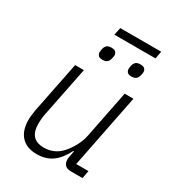

<svg xmlns="http://www.w3.org/2000/svg" viewBox="-195 -921 948 1044"><g transform="rotate(30 278.5 -398.5)"><path d="M138 -512H193L129 -193Q126 -178 125 -162Q124 -146 124 -136Q124 -88 146 -63Q168 -38 215 -38Q245 -38 272.5 -49.5Q300 -61 324 -87Q347 -113 365 -146.5Q383 -180 390 -215L449 -512H504L412 -49H489L480 0H407Q382 0 370 -12.5Q358 -25 358 -46Q358 -51 358.5 -56.5Q359 -62 361 -70L367 -103H363Q335 -46 295.5 -17Q256 12 199 12Q134 12 100.5 -25Q67 -62 67 -127Q67 -141 69 -158Q71 -175 74 -193ZM240 -762 250 -809H507L498 -762ZM251 -611Q232 -611 225 -620Q218 -629 218 -639Q218 -643 218.5 -647.5Q219 -652 221 -662Q225 -677 234 -685Q243 -693 263 -693Q282 -693 289.5 -684.5Q297 -676 297 -665Q297 -662 296.5 -657.5Q296 -653 293 -642Q290 -628 280.5 -619.5Q271 -611 251 -611ZM433 -611Q414 -611 407 -620Q400 -629 400 -639Q400 -643 400.5 -647.5Q401 -652 403 -662Q407 -677 416 -685Q425 -693 445 -693Q464 -693 471.5 -684.5Q479 -676 479 -665Q479 -662 478.5 -657.5Q478 -653 475 -642Q472 -628 462.5 -619.5Q453 -611 433 -611Z"/></g></svg>

Font: IBM Plex Sans Light
Style: Italic
Weight: 300
Italic angle: -11.31°
Designer: Mike Abbink, Paul van der Laan, Pieter van Rosmalen
Foundry: Bold Monday
Version: Version 3.201